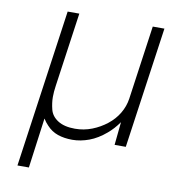

<svg xmlns="http://www.w3.org/2000/svg" viewBox="-78 -587 717 811"><g transform="rotate(10 281.0 -181.5)"><path d="M51 157 147 -520H197L152 -203Q148 -176 148 -154Q148 -129 155 -101Q162 -73 189.5 -55.5Q217 -38 263 -38Q301 -38 335.5 -51.5Q370 -65 398.5 -87.5Q427 -110 444.5 -139.5Q462 -169 467 -202L512 -520H562L488 0H440L450 -99Q428 -68 403 -47Q368 -17 331.5 -3.5Q295 10 260 10Q225 10 197.5 0.5Q170 -9 150 -31Q139 -42 129 -58L100 157Z"/></g></svg>

Font: Lexend ExtLt
Style: Italic
Weight: 250
Italic angle: -8.13011°
Designer: Bonnie Shaver-Troup, Thomas Jockin
Foundry: Lexend
Version: Version 1.007